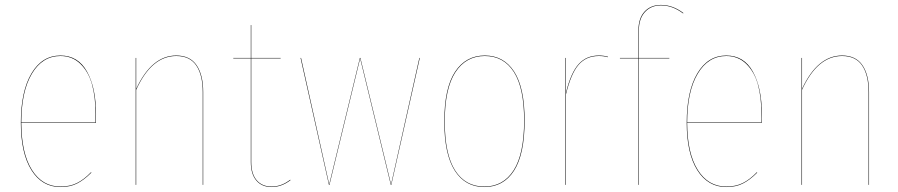

<svg xmlns="http://www.w3.org/2000/svg" viewBox="-20 -753 3657 782"><path d="M371.1 -288.1Q371.1 -266.1 370.1 -252H66.9Q67.4 -128.4 110.1 -60.8Q152.8 6.8 226.1 6.8Q264.2 6.8 293 -7.3Q321.8 -21.5 351.1 -51.8L352.1 -49.8Q321.8 -19.5 293.5 -5.4Q265.1 8.8 226.1 8.8Q151.4 8.8 108.2 -59.8Q64.9 -128.4 64.9 -252.9Q64.9 -381.3 108.2 -454.1Q151.4 -526.9 226.1 -526.9Q298.3 -526.9 334.7 -460.9Q371.1 -395 371.1 -288.1ZM368.2 -253.9Q369.1 -267.1 369.1 -288.1Q369.1 -357.4 354.7 -409.2Q340.3 -460.9 307.4 -492.9Q274.4 -524.9 226.1 -524.9Q152.8 -524.9 109.9 -452.9Q66.9 -380.9 66.9 -253.9Z M697.8 -526.9Q753.9 -526.9 780.8 -487.3Q807.6 -447.8 807.6 -377.9V0H805.7V-377.9Q805.7 -447.3 779.5 -486.1Q753.4 -524.9 697.8 -524.9Q597.2 -524.9 534.7 -387.2V0H532.7V-517.1H534.7V-391.1Q597.7 -526.9 697.8 -526.9Z M1162.1 -21 1163.1 -19Q1126.5 8.8 1086.4 8.8Q1046.4 8.8 1023.9 -17.8Q1001.5 -44.4 1001.5 -92.8V-515.1H930.2V-517.1H1001.5V-650.9H1003.4V-517.1H1123V-515.1H1003.4V-92.8Q1003.4 -44.9 1025.4 -19Q1047.4 6.8 1086.4 6.8Q1126 6.8 1162.1 -21Z M1689.9 -517.1 1573.7 0H1571.8L1446.8 -515.1L1321.8 0H1319.8L1204.1 -517.1H1206.1L1320.8 -2L1445.8 -517.1H1447.8L1572.8 -2L1688 -517.1Z M1954.6 -526.9Q2031.7 -526.9 2074.2 -461.2Q2116.7 -395.5 2116.7 -262.2Q2116.7 -125 2073.7 -58.1Q2030.8 8.8 1952.6 8.8Q1875 8.8 1832.3 -57.9Q1789.6 -124.5 1789.6 -257.8Q1789.6 -394 1833.3 -460.4Q1877 -526.9 1954.6 -526.9ZM1791.5 -257.8Q1791.5 -125 1833.5 -59.1Q1875.5 6.8 1952.6 6.8Q2029.8 6.8 2072.3 -59.8Q2114.7 -126.5 2114.7 -262.2Q2114.7 -394.5 2073 -459.7Q2031.2 -524.9 1954.6 -524.9Q1877.9 -524.9 1834.7 -458.7Q1791.5 -392.6 1791.5 -257.8Z M2418.9 -526.9Q2439.9 -526.9 2456.1 -522V-520Q2439.9 -524.9 2418.9 -524.9Q2367.7 -524.9 2336.7 -489.3Q2305.7 -453.6 2285.2 -369.1V0H2283.2V-517.1H2285.2V-376Q2305.2 -457 2336.7 -491.9Q2368.2 -526.9 2418.9 -526.9Z M2671.9 -731Q2631.8 -731 2606.9 -704.1Q2582 -677.2 2582 -627.9V-517.1H2706.1V-515.1H2582V0H2580.1V-515.1H2504.9V-517.1H2580.1V-627.9Q2580.1 -678.7 2605.2 -705.8Q2630.4 -732.9 2671.9 -732.9Q2720.2 -732.9 2763.2 -700.2L2762.2 -698.2Q2719.2 -731 2671.9 -731Z M3083 -288.1Q3083 -266.1 3082 -252H2778.8Q2779.3 -128.4 2822 -60.8Q2864.7 6.8 2938 6.8Q2976.1 6.8 3004.9 -7.3Q3033.7 -21.5 3063 -51.8L3064 -49.8Q3033.7 -19.5 3005.4 -5.4Q2977.1 8.8 2938 8.8Q2863.3 8.8 2820.1 -59.8Q2776.9 -128.4 2776.9 -252.9Q2776.9 -381.3 2820.1 -454.1Q2863.3 -526.9 2938 -526.9Q3010.3 -526.9 3046.6 -460.9Q3083 -395 3083 -288.1ZM3080.1 -253.9Q3081.1 -267.1 3081.1 -288.1Q3081.1 -357.4 3066.7 -409.2Q3052.2 -460.9 3019.3 -492.9Q2986.3 -524.9 2938 -524.9Q2864.7 -524.9 2821.8 -452.9Q2778.8 -380.9 2778.8 -253.9Z M3409.7 -526.9Q3465.8 -526.9 3492.7 -487.3Q3519.5 -447.8 3519.5 -377.9V0H3517.6V-377.9Q3517.6 -447.3 3491.5 -486.1Q3465.3 -524.9 3409.7 -524.9Q3309.1 -524.9 3246.6 -387.2V0H3244.6V-517.1H3246.6V-391.1Q3309.6 -526.9 3409.7 -526.9Z"/></svg>

Font: Fira Sans Compressed Two
Style: Regular
Weight: 100
Width: 1
Designer: Carrois Corporate & Edenspiekermann AG
Foundry: Carrois Corporate GbR & Edenspiekermann AG
Version: Version 4.203;PS 004.203;hotconv 1.0.88;makeotf.lib2.5.64775